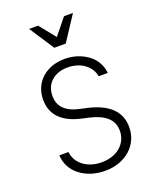

<svg xmlns="http://www.w3.org/2000/svg" viewBox="-173 -1054 947 1167"><g transform="rotate(-20 300.0 -470.5)"><path d="M71 -170Q73 -130 90.5 -96.5Q108 -63 139 -38.5Q170 -14 211.5 0Q253 14 301 14Q351 14 393 -1Q435 -16 465 -42.5Q495 -69 512 -106Q529 -143 529 -187Q529 -263 478 -312Q427 -361 327 -383L286 -392Q220 -406 187.5 -438.5Q155 -471 155 -523Q155 -583 195 -619Q235 -655 301 -655Q332 -655 359.5 -646.5Q387 -638 408 -622.5Q429 -607 442.5 -586Q456 -565 460 -540H519Q516 -576 498.5 -607.5Q481 -639 451.5 -661.5Q422 -684 383.5 -697Q345 -710 301 -710Q255 -710 217 -696Q179 -682 151.5 -657Q124 -632 109 -597Q94 -562 94 -520Q94 -447 140 -400Q186 -353 277 -333L318 -324Q393 -307 430.5 -273Q468 -239 468 -185Q468 -154 455.5 -127.5Q443 -101 421 -82Q399 -63 368 -52.5Q337 -42 300 -42Q265 -42 235 -51.5Q205 -61 182.5 -78Q160 -95 146.5 -118.5Q133 -142 130 -170ZM266 -795H340L445 -955H387L303 -851L219 -955H161Z"/></g></svg>

Font: CommitMonoV142 ExtLt
Style: Regular
Weight: 200
Monospace: yes
Designer: Eigil Nikolajsen
Foundry: Eigil Nikolajsen
Version: Version 1.142